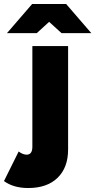

<svg xmlns="http://www.w3.org/2000/svg" viewBox="-90 -732 480 967"><path d="M52 215Q-22 215 -70 180L4 31Q13 38 23.5 42.5Q34 47 44 47Q73 47 73 7V-500H253V21Q253 112 200 163.5Q147 215 52 215ZM220 -565 73 -699V-712H243L370 -565ZM-55 -565 72 -712H242V-699L95 -565Z"/></svg>

Font: Figtree Black
Style: Regular
Weight: 900
Designer: Erik Kennedy
Foundry: Erik Kennedy
Version: Version 2.001;gftools[0.9.30]